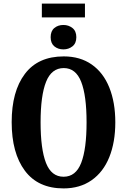

<svg xmlns="http://www.w3.org/2000/svg" viewBox="-20 -1039 707 1069"><path d="M45 -359Q45 -530 118.5 -627.5Q192 -725 335 -725Q426 -725 490.5 -680Q555 -635 588.5 -552Q622 -469 622 -358Q622 -247 588.5 -164Q555 -81 490 -35.5Q425 10 334 10Q192 10 118.5 -88.5Q45 -187 45 -359ZM462 -358Q462 -507 432 -583.5Q402 -660 335 -660Q267 -660 236.5 -583.5Q206 -507 206 -358Q206 -209 236 -132Q266 -55 334 -55Q402 -55 432 -132Q462 -209 462 -358ZM213 -1019H453V-942H213ZM262 -832Q262 -866 282.5 -883Q303 -900 333 -900Q362 -900 383.5 -883Q405 -866 405 -832Q405 -798 383.5 -781Q362 -764 333 -764Q303 -764 282.5 -781Q262 -798 262 -832Z"/></svg>

Font: Noto Serif CondExtraBold
Style: Regular
Weight: 800
Width: 3
Designer: Monotype Design Team
Foundry: Monotype Imaging Inc.
Version: Version 1.001